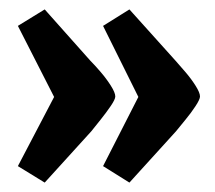

<svg xmlns="http://www.w3.org/2000/svg" viewBox="-20 -447 457 408"><path d="M75 -59 18 -94 95 -241 18 -392 75 -427 172 -318Q181 -309 193.5 -294.5Q206 -280 215.5 -265Q225 -250 225 -242Q225 -236 215.5 -222Q206 -208 194 -193Q182 -178 174 -168ZM255 -59 199 -94 274 -241 199 -392 255 -427 353 -318Q361 -309 373.5 -294.5Q386 -280 395.5 -265Q405 -250 405 -242Q405 -236 395.5 -221.5Q386 -207 374 -192.5Q362 -178 354 -168Z"/></svg>

Font: Faustina
Style: Bold
Weight: 700
Designer: Alfonso Garcia
Foundry: http://www.omnibus-type.com
Version: Version 1.200